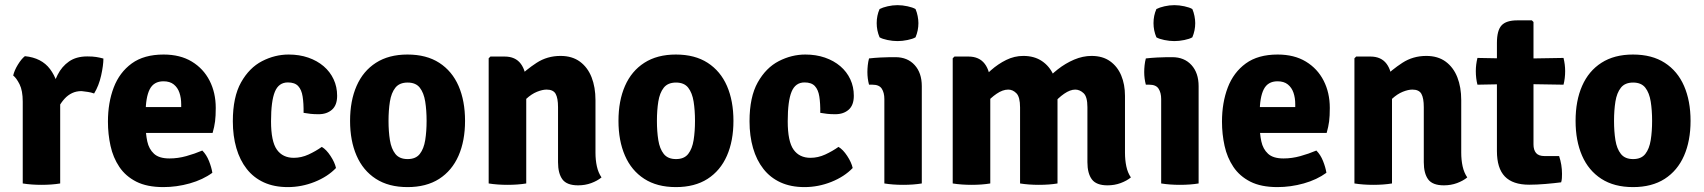

<svg xmlns="http://www.w3.org/2000/svg" viewBox="-20 -730 6779 764"><path d="M391.5 -497Q391.5 -470.5 382.5 -429.8Q373.5 -389 354.5 -358Q342 -362.5 329.8 -364.2Q317.5 -366 304.5 -367.5Q283.5 -367.5 266.8 -359.5Q250 -351.5 236.8 -337Q223.5 -322.5 212.2 -301.8Q201 -281 191 -255.5L173.5 -278Q176 -318.5 184.2 -358.8Q192.5 -399 209.2 -432.2Q226 -465.5 254.8 -485.5Q283.5 -505.5 327.5 -505.5Q349 -505.5 363 -503.2Q377 -501 391.5 -497ZM32.5 -429.5Q37 -449.5 51 -472.5Q65 -495.5 79 -506.5Q145.5 -500 179.2 -455Q213 -410 219.5 -337V0Q186.5 5.5 145 5.5Q104.5 5.5 70.5 0V-325.5Q70.5 -369.5 57.8 -394.8Q45 -420 32.5 -429.5Z M504.5 -201V-304H701V-315.5Q701 -340.5 694 -361Q687 -381.5 671.5 -394Q656 -406.5 630.5 -406.5Q592 -406.5 575.8 -374.8Q559.5 -343 559.5 -279V-234Q559.5 -198 566 -167.5Q572.5 -137 592.8 -118.2Q613 -99.5 654 -99.5Q688 -99.5 721.2 -108.8Q754.5 -118 785 -131Q801.5 -114.5 811.5 -89.5Q821.5 -64.5 825 -42.5Q787.5 -15 735.2 -0.2Q683 14.5 630 14.5Q565 14.5 522.2 -7.2Q479.5 -29 454.8 -66Q430 -103 419.8 -149.5Q409.5 -196 409.5 -246Q409.5 -321.5 432.5 -381.8Q455.5 -442 504.2 -477.5Q553 -513 631 -513Q697 -513 743.2 -485Q789.5 -457 814 -409Q838.5 -361 838.5 -300.5Q838.5 -268.5 835.8 -247Q833 -225.5 826 -201Z M1188 -281Q1188.5 -319 1184.2 -346Q1180 -373 1166.5 -387.5Q1153 -402 1125.5 -402Q1089 -402 1073.8 -365Q1058.5 -328 1058.5 -247.5Q1058.5 -167 1081.8 -134.5Q1105 -102 1149 -102Q1179 -102 1207.8 -115.2Q1236.5 -128.5 1260.5 -145.5Q1278.5 -135 1295.2 -109.5Q1312 -84 1317 -61.5Q1284 -27 1232 -6.2Q1180 14.5 1125 14.5Q1071 14.5 1030 -4.2Q989 -23 961.8 -57.8Q934.5 -92.5 920.5 -140.8Q906.5 -189 906.5 -247.5Q906.5 -344 939.2 -402.2Q972 -460.5 1023 -486.8Q1074 -513 1128.5 -513Q1171 -513 1206.5 -500.8Q1242 -488.5 1267.8 -466.5Q1293.5 -444.5 1307.5 -414.5Q1321.5 -384.5 1321.5 -349Q1321.5 -311.5 1301 -293.5Q1280.5 -275.5 1248 -275.5Q1229.5 -275.5 1215.8 -277Q1202 -278.5 1188 -281Z M1830.5 -249Q1830.5 -169.5 1804.5 -110.2Q1778.5 -51 1727.5 -18.2Q1676.5 14.5 1601.5 14.5Q1526.5 14.5 1475.5 -18.5Q1424.5 -51.5 1398.8 -110.8Q1373 -170 1373 -249Q1373 -329 1399 -388.2Q1425 -447.5 1476 -480.2Q1527 -513 1601.5 -513Q1677 -513 1728 -480Q1779 -447 1804.8 -387.8Q1830.5 -328.5 1830.5 -249ZM1526 -249Q1526 -207 1531.5 -172.5Q1537 -138 1553.2 -117.5Q1569.5 -97 1602 -97Q1634.5 -97 1650.5 -117.5Q1666.5 -138 1672 -172.5Q1677.5 -207 1677.5 -249Q1677.5 -291 1672 -325.8Q1666.5 -360.5 1650.5 -381Q1634.5 -401.5 1602 -401.5Q1569.5 -401.5 1553.2 -381Q1537 -360.5 1531.5 -325.8Q1526 -291 1526 -249Z M1988 -505Q2031 -505 2052.5 -476Q2074 -447 2074 -397V0Q2041 5.5 1999.5 5.5Q1959 5.5 1924.5 0V-498L1931.5 -505ZM2349.5 -122.5Q2349.5 -93.5 2355 -68.2Q2360.5 -43 2373.5 -24Q2357 -10.5 2332.8 -1.5Q2308.5 7.5 2280.5 7.5Q2235.5 7.5 2218 -16.2Q2200.5 -40 2200.5 -84.5V-303.5Q2200.5 -339.5 2191 -356.5Q2181.5 -373.5 2155 -373.5Q2138.5 -373.5 2116.8 -364.8Q2095 -356 2074.2 -336.8Q2053.5 -317.5 2038 -286V-417.5Q2073 -452.5 2115.2 -480Q2157.5 -507.5 2210.5 -507.5Q2256.5 -507.5 2287.5 -484.8Q2318.5 -462 2334 -422.5Q2349.5 -383 2349.5 -331.5Z M2898.5 -249Q2898.5 -169.5 2872.5 -110.2Q2846.5 -51 2795.5 -18.2Q2744.5 14.5 2669.5 14.5Q2594.5 14.5 2543.5 -18.5Q2492.5 -51.5 2466.8 -110.8Q2441 -170 2441 -249Q2441 -329 2467 -388.2Q2493 -447.5 2544 -480.2Q2595 -513 2669.5 -513Q2745 -513 2796 -480Q2847 -447 2872.8 -387.8Q2898.5 -328.5 2898.5 -249ZM2594 -249Q2594 -207 2599.5 -172.5Q2605 -138 2621.2 -117.5Q2637.5 -97 2670 -97Q2702.5 -97 2718.5 -117.5Q2734.5 -138 2740 -172.5Q2745.5 -207 2745.5 -249Q2745.5 -291 2740 -325.8Q2734.5 -360.5 2718.5 -381Q2702.5 -401.5 2670 -401.5Q2637.5 -401.5 2621.2 -381Q2605 -360.5 2599.5 -325.8Q2594 -291 2594 -249Z M3244 -281Q3244.5 -319 3240.2 -346Q3236 -373 3222.5 -387.5Q3209 -402 3181.5 -402Q3145 -402 3129.8 -365Q3114.5 -328 3114.5 -247.5Q3114.5 -167 3137.8 -134.5Q3161 -102 3205 -102Q3235 -102 3263.8 -115.2Q3292.5 -128.5 3316.5 -145.5Q3334.5 -135 3351.2 -109.5Q3368 -84 3373 -61.5Q3340 -27 3288 -6.2Q3236 14.5 3181 14.5Q3127 14.5 3086 -4.2Q3045 -23 3017.8 -57.8Q2990.5 -92.5 2976.5 -140.8Q2962.5 -189 2962.5 -247.5Q2962.5 -344 2995.2 -402.2Q3028 -460.5 3079 -486.8Q3130 -513 3184.5 -513Q3227 -513 3262.5 -500.8Q3298 -488.5 3323.8 -466.5Q3349.5 -444.5 3363.5 -414.5Q3377.5 -384.5 3377.5 -349Q3377.5 -311.5 3357 -293.5Q3336.5 -275.5 3304 -275.5Q3285.5 -275.5 3271.8 -277Q3258 -278.5 3244 -281Z M3648 0Q3615 5.5 3573.5 5.5Q3533 5.5 3499 0V-336Q3499 -361 3488.8 -377Q3478.5 -393 3452 -393H3438Q3431.5 -417.5 3431.5 -443.5Q3431.5 -456 3433 -470.2Q3434.5 -484.5 3438 -497.5Q3460 -500 3483.2 -501.2Q3506.5 -502.5 3522 -502.5H3543Q3591 -502.5 3619.5 -471.2Q3648 -440 3648 -387ZM3468.5 -638Q3468.5 -668 3480 -694Q3492.5 -700.5 3512.2 -705Q3532 -709.5 3551.5 -709.5Q3570.5 -709.5 3591.2 -705Q3612 -700.5 3623 -694Q3628.5 -681.5 3631.5 -666.2Q3634.5 -651 3634.5 -638Q3634.5 -608.5 3623 -581.5Q3612 -575 3591.2 -570.8Q3570.5 -566.5 3551.5 -566.5Q3532 -566.5 3511.5 -570.8Q3491 -575 3480 -581.5Q3468.5 -608.5 3468.5 -638Z M3833.5 -505Q3876.5 -505 3898.5 -476Q3920.5 -447 3920.5 -397V0Q3887.5 5.5 3846 5.5Q3805.5 5.5 3771 0V-498L3778 -505ZM4039 -302.5Q4039 -344 4024.5 -358.8Q4010 -373.5 3992 -373.5Q3970 -373.5 3945.8 -357Q3921.5 -340.5 3901.2 -316.2Q3881 -292 3871.5 -267.5V-398Q3895 -425.5 3923.2 -450.5Q3951.5 -475.5 3984 -491.5Q4016.5 -507.5 4052 -507.5Q4095.5 -507.5 4126 -487Q4156.5 -466.5 4172.2 -431Q4188 -395.5 4188 -350V0Q4156 5.5 4113.5 5.5Q4073.5 5.5 4039 0ZM4307 -303.5Q4307 -345 4291.8 -359.2Q4276.5 -373.5 4258.5 -373.5Q4238.5 -373.5 4214.5 -357Q4190.5 -340.5 4169.5 -315Q4148.5 -289.5 4136 -262.5V-403Q4158.5 -430 4189 -454Q4219.5 -478 4254.2 -492.8Q4289 -507.5 4323.5 -507.5Q4367.5 -507.5 4397 -486.5Q4426.5 -465.5 4441.5 -429.8Q4456.5 -394 4456.5 -348.5V-122.5Q4456.5 -93.5 4461.8 -68.2Q4467 -43 4480 -24Q4463.5 -10.5 4439.2 -1.5Q4415 7.5 4387 7.5Q4342.5 7.5 4324.8 -16.2Q4307 -40 4307 -84.5Z M4749.5 0Q4716.5 5.5 4675 5.5Q4634.5 5.5 4600.5 0V-336Q4600.5 -361 4590.2 -377Q4580 -393 4553.5 -393H4539.5Q4533 -417.5 4533 -443.5Q4533 -456 4534.5 -470.2Q4536 -484.5 4539.5 -497.5Q4561.5 -500 4584.8 -501.2Q4608 -502.5 4623.5 -502.5H4644.5Q4692.5 -502.5 4721 -471.2Q4749.5 -440 4749.5 -387ZM4570 -638Q4570 -668 4581.5 -694Q4594 -700.5 4613.8 -705Q4633.5 -709.5 4653 -709.5Q4672 -709.5 4692.8 -705Q4713.5 -700.5 4724.5 -694Q4730 -681.5 4733 -666.2Q4736 -651 4736 -638Q4736 -608.5 4724.5 -581.5Q4713.5 -575 4692.8 -570.8Q4672 -566.5 4653 -566.5Q4633.5 -566.5 4613 -570.8Q4592.5 -575 4581.5 -581.5Q4570 -608.5 4570 -638Z M4937.5 -201V-304H5134V-315.5Q5134 -340.5 5127 -361Q5120 -381.5 5104.5 -394Q5089 -406.5 5063.5 -406.5Q5025 -406.5 5008.8 -374.8Q4992.5 -343 4992.5 -279V-234Q4992.5 -198 4999 -167.5Q5005.5 -137 5025.8 -118.2Q5046 -99.5 5087 -99.5Q5121 -99.5 5154.2 -108.8Q5187.5 -118 5218 -131Q5234.5 -114.5 5244.5 -89.5Q5254.5 -64.5 5258 -42.5Q5220.5 -15 5168.2 -0.2Q5116 14.5 5063 14.5Q4998 14.5 4955.2 -7.2Q4912.5 -29 4887.8 -66Q4863 -103 4852.8 -149.5Q4842.5 -196 4842.5 -246Q4842.5 -321.5 4865.5 -381.8Q4888.5 -442 4937.2 -477.5Q4986 -513 5064 -513Q5130 -513 5176.2 -485Q5222.5 -457 5247 -409Q5271.5 -361 5271.5 -300.5Q5271.5 -268.5 5268.8 -247Q5266 -225.5 5259 -201Z M5433 -505Q5476 -505 5497.5 -476Q5519 -447 5519 -397V0Q5486 5.5 5444.5 5.5Q5404 5.5 5369.5 0V-498L5376.5 -505ZM5794.5 -122.5Q5794.5 -93.5 5800 -68.2Q5805.5 -43 5818.5 -24Q5802 -10.5 5777.8 -1.5Q5753.5 7.5 5725.5 7.5Q5680.5 7.5 5663 -16.2Q5645.5 -40 5645.5 -84.5V-303.5Q5645.5 -339.5 5636 -356.5Q5626.5 -373.5 5600 -373.5Q5583.5 -373.5 5561.8 -364.8Q5540 -356 5519.2 -336.8Q5498.5 -317.5 5483 -286V-417.5Q5518 -452.5 5560.2 -480Q5602.5 -507.5 5655.5 -507.5Q5701.5 -507.5 5732.5 -484.8Q5763.5 -462 5779 -422.5Q5794.5 -383 5794.5 -331.5Z M5936.5 -559Q5936.5 -609 5955 -629Q5973.5 -649 6017.5 -649H6075.5L6082 -642.5V-155.5Q6082 -133.5 6092.2 -121.2Q6102.5 -109 6126 -109H6184Q6195.5 -74.5 6195.5 -38Q6195.5 -30 6195 -21Q6194.5 -12 6192 -4.5Q6165 -1 6130 2Q6095 5 6065 5Q5999.5 5 5968 -27.8Q5936.5 -60.5 5936.5 -129ZM6201.5 -499.5Q6208 -473 6208 -447Q6208 -418.5 6201.5 -393L6018 -396L5859 -393Q5852.5 -418.5 5852.5 -447Q5852.5 -473 5859 -499.5L6022 -496.5Z M6707 -249Q6707 -169.5 6681 -110.2Q6655 -51 6604 -18.2Q6553 14.5 6478 14.5Q6403 14.5 6352 -18.5Q6301 -51.5 6275.2 -110.8Q6249.5 -170 6249.5 -249Q6249.5 -329 6275.5 -388.2Q6301.5 -447.5 6352.5 -480.2Q6403.5 -513 6478 -513Q6553.5 -513 6604.5 -480Q6655.5 -447 6681.2 -387.8Q6707 -328.5 6707 -249ZM6402.5 -249Q6402.5 -207 6408 -172.5Q6413.5 -138 6429.8 -117.5Q6446 -97 6478.5 -97Q6511 -97 6527 -117.5Q6543 -138 6548.5 -172.5Q6554 -207 6554 -249Q6554 -291 6548.5 -325.8Q6543 -360.5 6527 -381Q6511 -401.5 6478.5 -401.5Q6446 -401.5 6429.8 -381Q6413.5 -360.5 6408 -325.8Q6402.5 -291 6402.5 -249Z"/></svg>

Font: Signika Negative Light
Style: Bold
Weight: 700
Version: Version 2.001